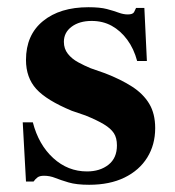

<svg xmlns="http://www.w3.org/2000/svg" viewBox="-20 -501 485 532"><path d="M227 11Q192 11 170 4.5Q148 -2 133 -8Q118 -14 102 -14Q90 -14 84 -9.5Q78 -5 73 2H52L43 -162H71Q87 -100 127.5 -63Q168 -26 221 -26Q257 -26 280.5 -44.5Q304 -63 304 -98Q304 -119 295.5 -132Q287 -145 268 -156.5Q249 -168 217 -181L179 -194Q109 -223 80.5 -254.5Q52 -286 52 -335Q52 -404 99 -442.5Q146 -481 225 -481Q257 -481 276 -476Q295 -471 308.5 -466Q322 -461 334 -461Q348 -461 351.5 -467.5Q355 -474 357 -479H380L387 -332H360Q351 -366 332.5 -391Q314 -416 289.5 -429.5Q265 -443 234 -443Q200 -443 178.5 -427Q157 -411 157 -385Q157 -366 168 -352Q179 -338 196.5 -328.5Q214 -319 231 -312L271 -298Q315 -281 346 -261Q377 -241 393.5 -213.5Q410 -186 410 -146Q410 -100 388 -64.5Q366 -29 325 -9Q284 11 227 11Z"/></svg>

Font: Frank Ruhl Libre SemiBold
Style: Regular
Weight: 600
Designer: Yanek Iontef
Foundry: Fontef
Version: Version 6.003;gftools[0.9.30]